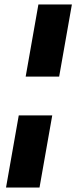

<svg xmlns="http://www.w3.org/2000/svg" viewBox="-20 -740 342 860"><path d="M95 -397 152 -720H302L245 -397ZM7 100 64 -223H214L157 100Z"/></svg>

Font: DM Sans 12pt Black
Style: Italic
Weight: 900
Italic angle: -10°
Version: Version 4.004;gftools[0.9.30]